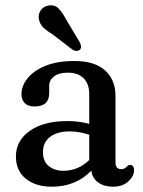

<svg xmlns="http://www.w3.org/2000/svg" viewBox="-20 -693 540 724"><path d="M40 -102.5Q40 -162.5 92.2 -199.5Q144.5 -236.5 234 -236.5Q277.5 -236.5 316.5 -226V-338Q316.5 -377 295.2 -398Q274 -419 236.5 -419Q202 -419 183.8 -405Q165.5 -391 165.5 -370V-342Q165.5 -291.5 110 -291.5Q85.5 -291.5 73.2 -304.2Q61 -317 61 -338Q61 -369.5 84.2 -398.2Q107.5 -427 152 -445Q196.5 -463 260.5 -463Q337 -463 376.2 -427.5Q415.5 -392 415.5 -330.5V-80.5Q415.5 -55 437.5 -55Q449 -55 457 -63.5Q459.5 -66.5 462.5 -68.8Q465.5 -71 469.5 -71Q485.5 -71 485.5 -51Q485.5 -28.5 463.8 -8.8Q442 11 406 11Q372.5 11 350.2 -5Q328 -21 324.5 -49.5Q265.5 11 176 11Q114.5 11 77.2 -19.2Q40 -49.5 40 -102.5ZM142 -120Q142 -84.5 163.8 -66.8Q185.5 -49 219 -49Q274.5 -49 316.5 -89.5V-185Q299.5 -190.5 281 -194Q262.5 -197.5 242 -197.5Q196 -197.5 169 -177Q142 -156.5 142 -120ZM230.5 -617.5 280.5 -534Q284 -526.5 285.5 -519.2Q287 -512 281.5 -506Q276.5 -501 268.8 -501Q261 -501 254.5 -505L175.5 -565.5Q153.5 -578.5 141.5 -591.2Q129.5 -604 126.5 -621.5Q123.5 -638.5 133.2 -653.5Q143 -668.5 162 -672Q185.5 -676.5 200.8 -661Q216 -645.5 230.5 -617.5Z"/></svg>

Font: Fraunces 72pt S100
Style: Regular
Weight: 400
Version: Version 1.000; ttfautohint (v1.8.3)